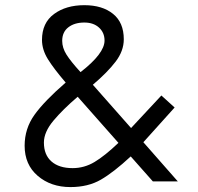

<svg xmlns="http://www.w3.org/2000/svg" viewBox="-20 -718 784 760"><path d="M497.5 -98.8Q430 -36.2 379.4 -6.9Q328.8 22.5 258.8 22.5Q181.2 22.5 129.4 -21.9Q77.5 -66.2 77.5 -141.2Q77.5 -208.8 116.2 -263.1Q155 -317.5 240 -391.2Q193.8 -445 170 -483.1Q146.2 -521.2 146.2 -560Q146.2 -627.5 193.8 -662.5Q241.2 -697.5 313.8 -697.5Q385 -697.5 427.5 -663.1Q470 -628.8 470 -562.5Q470 -516.2 437.5 -473.8Q405 -431.2 347.5 -382.5L498.8 -211.2L618.8 -340L671.2 -292.5L547.5 -155L683.8 0H585ZM226.2 -556.2Q226.2 -528.8 243.1 -501.9Q260 -475 298.8 -432.5Q393.8 -506.2 393.8 -557.5Q393.8 -588.8 371.9 -608.8Q350 -628.8 313.8 -628.8Q275 -628.8 250.6 -610Q226.2 -591.2 226.2 -556.2ZM448.8 -152.5 287.5 -335Q228.8 -285 191.2 -240Q153.8 -195 153.8 -153.8Q153.8 -105 183.8 -78.8Q213.8 -52.5 267.5 -52.5Q313.8 -52.5 354.4 -76.9Q395 -101.2 448.8 -152.5Z"/></svg>

Font: Cambay
Style: Regular
Weight: 400
Designer: Pooja Saxena
Foundry: Pooja Saxena
Version: Version 1.181;PS 001.181;hotconv 1.0.70;makeotf.lib2.5.58329